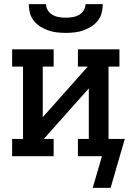

<svg xmlns="http://www.w3.org/2000/svg" viewBox="-20 -760 640 934"><path d="M300 -600Q278 -600 256.5 -602.5Q235 -605 215 -612Q195 -619 176.5 -630.5Q158 -642 144.5 -659Q131 -676 125.5 -697Q120 -718 120 -740H204Q204 -724 213 -709.5Q222 -695 236.5 -687Q251 -679 267.5 -676.5Q284 -674 300 -674Q316 -674 332.5 -676.5Q349 -679 363.5 -687Q378 -695 387 -709.5Q396 -724 396 -740H480Q480 -718 474.5 -697Q469 -676 455.5 -659Q442 -642 423.5 -630.5Q405 -619 385 -612Q365 -605 343.5 -602.5Q322 -600 300 -600ZM518 154H431L476 0H359V-84H412V-330L193 -84H241V0H39V-84H92V-436H39V-520H241V-436H188V-190L407 -436H359V-520H561V-436H508V-84H587Z"/></svg>

Font: Iosevka HT Medium Extended
Style: Regular
Weight: 500
Width: 7
Monospace: yes
Designer: Belleve Invis
Foundry: Belleve Invis
Version: Version 32.3.0; ttfautohint (v1.8.4)